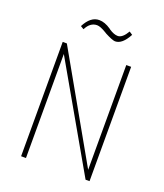

<svg xmlns="http://www.w3.org/2000/svg" viewBox="-146 -902 852 999"><g transform="rotate(20 279.5 -402.5)"><path d="M117 0H90V-633H113L442 -53V-633H469V0H447L117 -576ZM169 -732 151 -743Q183 -805 230 -805H231Q261 -805 295 -782L300 -778Q327 -760 348 -760Q374 -760 399 -803L417 -791Q384 -729 345 -729H344Q328 -730 288 -751Q284 -753 280 -756Q247 -776 229 -776Q191 -776 169 -732Z"/></g></svg>

Font: Tajawal ExtraLight
Style: Regular
Weight: 275
Designer: Boutros Fonts
Foundry: Created by Boutros International 2017
Version: Version 1.700